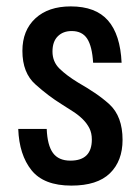

<svg xmlns="http://www.w3.org/2000/svg" viewBox="-20 -570 432 600"><path d="M363 -133Q363 -67 323.5 -28.5Q284 10 203 10Q117 10 78.5 -38Q40 -86 37 -167H126Q128 -116 145.5 -92Q163 -68 200 -68Q267 -68 267 -134Q267 -154 259.5 -169Q252 -184 239 -197Q226 -210 209 -221Q192 -232 173 -244Q152 -257 131.5 -272.5Q111 -288 91 -306Q50 -342 50 -411Q50 -475 90.5 -512.5Q131 -550 201 -550Q279 -550 317.5 -506Q356 -462 360 -374H271Q268 -425 252.5 -449Q237 -473 204 -473Q177 -473 160.5 -456.5Q144 -440 144 -409Q144 -377 166 -355.5Q188 -334 224 -312Q252 -296 276.5 -279.5Q301 -263 322 -244Q363 -206 363 -133Z"/></svg>

Font: Medium
Style: Regular
Weight: 500
Designer: Fernando Haro
Foundry: deFharo
Version: Version 1.787